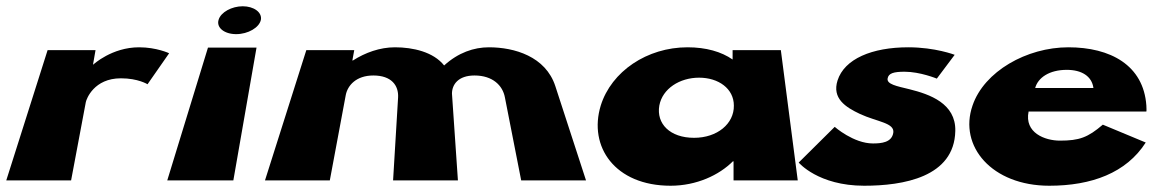

<svg xmlns="http://www.w3.org/2000/svg" viewBox="-34 -576 3703 613"><path d="M-14 0H193L240 -250C242 -260 266 -326 352 -326C407 -326 437 -307 437 -307L506 -406C506 -406 466 -425 410 -425C323 -425 264 -370 264 -370H263L271 -416H118Z M500 0H711L785 -424H630ZM664 -513C656 -488 682 -467 720 -467C758 -467 794 -488 799 -513C803 -537 776 -556 741 -556C706 -556 671 -537 664 -513Z M812 0H1019L1070 -273C1076 -303 1103 -335 1158 -335C1216 -335 1239 -303 1237 -265L1221 0H1428L1409 -277C1409 -306 1429 -335 1481 -335C1539 -335 1571 -303 1578 -265L1630 0H1837L1739 -301C1708 -396 1608 -425 1527 -425C1479 -425 1429 -408 1384 -367C1350 -410 1285 -425 1227 -425C1179 -425 1132 -408 1093 -383H1091L1097 -416H944Z M1884 -239C1844 -108 1929 17 2107 17C2190 17 2262 -17 2306 -61H2308V0H2513L2459 -416H2305V-386C2269 -411 2220 -425 2161 -425C2032 -425 1918 -348 1884 -239ZM2071 -239C2081 -293 2136 -328 2198 -328C2260 -328 2309 -293 2309 -239C2310 -181 2256 -136 2182 -136C2105 -136 2061 -181 2071 -239Z M2866 -425C2750 -425 2662 -388 2640 -319C2622 -262 2665 -234 2712 -212C2766 -187 2823 -184 2818 -152C2813 -121 2780 -118 2753 -118C2691 -118 2631 -171 2631 -171L2516 -57C2516 -57 2578 17 2725 17C2849 17 3013 -10 3016 -158C3018 -246 2934 -275 2870 -291C2829 -301 2796 -307 2800 -326C2803 -342 2819 -347 2854 -347C2904 -347 2957 -325 2957 -325L3014 -401C3014 -401 2952 -425 2866 -425Z M3626 -220C3627 -224 3626 -233 3626 -239C3617 -368 3511 -425 3377 -425C3244 -425 3108 -348 3071 -239C3026 -109 3133 17 3316 17C3451 17 3562 -24 3624 -121L3487 -178C3439 -137 3412 -127 3350 -127C3302 -127 3236 -152 3250 -220ZM3271 -295C3280 -328 3316 -353 3372 -353C3419 -353 3452 -333 3457 -295Z"/></svg>

Font: Hussar Milosc
Style: Bold
Weight: 700
Foundry: Cannot Into Space Fonts
Version: Version 1.02